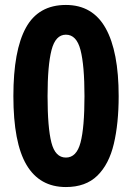

<svg xmlns="http://www.w3.org/2000/svg" viewBox="-20 -745 534 775"><path d="M459 -357Q459 -247 439.5 -164.5Q420 -82 373 -36Q326 10 246 10Q140 10 87 -79.5Q34 -169 34 -357Q34 -541 84.5 -633Q135 -725 246 -725Q354 -725 406.5 -631Q459 -537 459 -357ZM172 -357Q172 -230 187.5 -169.5Q203 -109 246 -109Q289 -109 305 -169.5Q321 -230 321 -357Q321 -481 305 -543Q289 -605 246 -605Q204 -605 188 -543Q172 -481 172 -357Z"/></svg>

Font: Noto Sans Gujarati Condensed
Style: Bold
Weight: 700
Width: 3
Designer: Jelle Bosma - Monotype Design Team, Universal Thirst
Foundry: Monotype Imaging Inc.
Version: Version 2.106; ttfautohint (v1.8.4.7-5d5b)